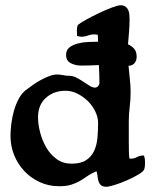

<svg xmlns="http://www.w3.org/2000/svg" viewBox="-20 -702 585 732"><path d="M232 -493Q232 -511 244.5 -521Q257 -531 276 -536Q295 -541 316 -542Q337 -543 354 -543L353 -569Q345 -571 341 -571Q327 -571 315 -566.5Q303 -562 290 -562Q286 -562 282 -563Q278 -564 274 -565L273 -586Q273 -598 277 -607Q285 -614 307.5 -626.5Q330 -639 356 -651.5Q382 -664 406 -673Q430 -682 440 -682Q451 -682 458 -677Q465 -672 468.5 -664.5Q472 -657 473 -648Q474 -639 474 -630Q474 -605 472 -581Q470 -557 468 -533Q482 -527 491.5 -516Q501 -505 501 -486Q501 -472 493.5 -462Q486 -452 470 -451Q472 -426 475 -401Q478 -376 478 -351Q478 -322 474.5 -294.5Q471 -267 471 -238Q471 -229 471 -208Q471 -187 471 -164Q471 -141 471.5 -121.5Q472 -102 474 -97H478Q491 -97 502 -103Q513 -109 525 -109H529Q533 -98 533 -84Q533 -78 532.5 -70.5Q532 -63 530 -57Q527 -48 507.5 -36.5Q488 -25 464 -14.5Q440 -4 417.5 3Q395 10 386 10Q372 10 365.5 4.5Q359 -1 356 -10Q353 -19 352 -29.5Q351 -40 348 -49Q326 -40 311.5 -29.5Q297 -19 282.5 -11Q268 -3 250.5 2.5Q233 8 205 8Q166 8 132 -7.5Q98 -23 73 -49.5Q48 -76 34 -110.5Q20 -145 20 -184Q20 -203 23 -228.5Q26 -254 33 -279Q40 -304 51.5 -325.5Q63 -347 79 -359Q90 -367 104.5 -377.5Q119 -388 135.5 -397Q152 -406 168 -412Q184 -418 198 -418Q209 -418 220.5 -415.5Q232 -413 243 -413Q258 -413 271.5 -406Q285 -399 297.5 -390.5Q310 -382 321.5 -375Q333 -368 342 -368Q349 -368 354 -373.5Q359 -379 359 -386Q359 -403 358.5 -420Q358 -437 357 -454Q340 -453 323 -452.5Q306 -452 289 -452Q268 -452 250 -461Q232 -470 232 -493ZM125 -255Q125 -228 133 -197Q141 -166 156.5 -139.5Q172 -113 196 -95.5Q220 -78 253 -78Q288 -78 308.5 -91.5Q329 -105 339 -127Q349 -149 351.5 -176.5Q354 -204 354 -233Q354 -255 343 -277.5Q332 -300 314.5 -317Q297 -334 275 -345Q253 -356 230 -356Q185 -356 155 -329Q125 -302 125 -255Z"/></svg>

Font: CAT Altenglisch
Style: Regular
Weight: 400
Designer: Peter Wiegel
Foundry: Peter Wiegel, CAT Fonts
Version: Version 1.000